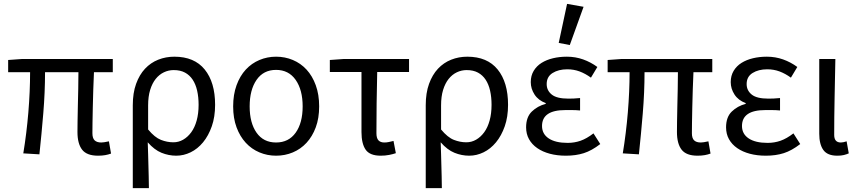

<svg xmlns="http://www.w3.org/2000/svg" viewBox="-20 -790 4420 989"><path d="M485 12Q427 12 403 -19Q379 -50 379 -110Q379 -129 379.5 -164.5Q380 -200 381 -243Q382 -286 383 -332Q384 -378 384 -418H212Q212 -315 203 -206.5Q194 -98 183 5L100 0Q117 -103 126 -211Q135 -319 135 -418H22V-481L92 -486H561V-418H464Q462 -377 460.5 -329.5Q459 -282 458 -237.5Q457 -193 456.5 -157.5Q456 -122 456 -104Q456 -78 467.5 -67Q479 -56 502 -56Q514 -56 541 -62L552 1Q539 6 522.5 9Q506 12 485 12Z M664 179V-248Q664 -311 681 -358Q698 -405 727 -436Q756 -467 795 -482.5Q834 -498 878 -498Q981 -498 1034.5 -432Q1088 -366 1088 -250Q1088 -188 1071 -139.5Q1054 -91 1026 -57Q998 -23 962 -5.5Q926 12 888 12Q849 12 812 -3Q775 -18 741 -57Q742 -24 743 4.5Q744 33 744.5 61Q745 89 746 118Q747 147 747 179ZM873 -57Q900 -57 923.5 -70.5Q947 -84 965 -108.5Q983 -133 993 -169Q1003 -205 1003 -250Q1003 -290 995.5 -323Q988 -356 972.5 -379.5Q957 -403 933 -416Q909 -429 875 -429Q848 -429 824 -417.5Q800 -406 782 -383.5Q764 -361 753.5 -327Q743 -293 743 -247V-123Q777 -82 809 -69.5Q841 -57 873 -57Z M1402 12Q1357 12 1316.5 -5Q1276 -22 1246 -54.5Q1216 -87 1198.5 -134Q1181 -181 1181 -242Q1181 -303 1198.5 -351Q1216 -399 1246 -431.5Q1276 -464 1316.5 -481Q1357 -498 1402 -498Q1448 -498 1488.5 -481Q1529 -464 1559 -431.5Q1589 -399 1606.5 -351Q1624 -303 1624 -242Q1624 -181 1606.5 -134Q1589 -87 1559 -54.5Q1529 -22 1488.5 -5Q1448 12 1402 12ZM1402 -56Q1467 -56 1503 -106.5Q1539 -157 1539 -242Q1539 -327 1503 -378.5Q1467 -430 1402 -430Q1337 -430 1301.5 -378.5Q1266 -327 1266 -242Q1266 -157 1301.5 -106.5Q1337 -56 1402 -56Z M1941 12Q1885 12 1863.5 -19Q1842 -50 1842 -110V-419H1679V-481L1749 -486H2087V-419H1923Q1921 -337 1920 -257.5Q1919 -178 1919 -104Q1919 -78 1929.5 -67Q1940 -56 1960 -56Q1971 -56 1983 -58.5Q1995 -61 2007 -64L2019 -1Q2005 4 1984.5 8Q1964 12 1941 12Z M2173 179V-248Q2173 -311 2190 -358Q2207 -405 2236 -436Q2265 -467 2304 -482.5Q2343 -498 2387 -498Q2490 -498 2543.5 -432Q2597 -366 2597 -250Q2597 -188 2580 -139.5Q2563 -91 2535 -57Q2507 -23 2471 -5.5Q2435 12 2397 12Q2358 12 2321 -3Q2284 -18 2250 -57Q2251 -24 2252 4.5Q2253 33 2253.5 61Q2254 89 2255 118Q2256 147 2256 179ZM2382 -57Q2409 -57 2432.5 -70.5Q2456 -84 2474 -108.5Q2492 -133 2502 -169Q2512 -205 2512 -250Q2512 -290 2504.5 -323Q2497 -356 2481.5 -379.5Q2466 -403 2442 -416Q2418 -429 2384 -429Q2357 -429 2333 -417.5Q2309 -406 2291 -383.5Q2273 -361 2262.5 -327Q2252 -293 2252 -247V-123Q2286 -82 2318 -69.5Q2350 -57 2382 -57Z M2895 12Q2850 12 2812.5 2Q2775 -8 2747.5 -27Q2720 -46 2705 -73Q2690 -100 2690 -134Q2690 -187 2719.5 -215.5Q2749 -244 2791 -255V-259Q2753 -273 2733.5 -303Q2714 -333 2714 -367Q2714 -400 2729 -425Q2744 -450 2769.5 -466Q2795 -482 2828.5 -490Q2862 -498 2900 -498Q2944 -498 2983.5 -484Q3023 -470 3057 -445L3024 -390Q2995 -411 2965.5 -422Q2936 -433 2902 -433Q2857 -433 2826.5 -414Q2796 -395 2796 -357Q2796 -324 2822 -303Q2848 -282 2907 -282Q2921 -282 2935 -282.5Q2949 -283 2968 -285V-221Q2946 -223 2928 -223Q2910 -223 2892 -223Q2772 -223 2772 -141Q2772 -100 2806.5 -77Q2841 -54 2904 -54Q2939 -54 2970.5 -65Q3002 -76 3037 -103L3072 -48Q3028 -14 2987 -1Q2946 12 2895 12ZM2858 -569 2901 -770 2986 -755 2915 -558Z M3573 12Q3515 12 3491 -19Q3467 -50 3467 -110Q3467 -129 3467.5 -164.5Q3468 -200 3469 -243Q3470 -286 3471 -332Q3472 -378 3472 -418H3300Q3300 -315 3291 -206.5Q3282 -98 3271 5L3188 0Q3205 -103 3214 -211Q3223 -319 3223 -418H3110V-481L3180 -486H3649V-418H3552Q3550 -377 3548.5 -329.5Q3547 -282 3546 -237.5Q3545 -193 3544.5 -157.5Q3544 -122 3544 -104Q3544 -78 3555.5 -67Q3567 -56 3590 -56Q3602 -56 3629 -62L3640 1Q3627 6 3610.5 9Q3594 12 3573 12Z M3925 12Q3880 12 3842.5 2Q3805 -8 3777.5 -27Q3750 -46 3735 -73Q3720 -100 3720 -134Q3720 -187 3749.5 -215.5Q3779 -244 3821 -255V-259Q3783 -273 3763.5 -303Q3744 -333 3744 -367Q3744 -400 3759 -425Q3774 -450 3799.5 -466Q3825 -482 3858.5 -490Q3892 -498 3930 -498Q3974 -498 4013.5 -484Q4053 -470 4087 -445L4054 -390Q4025 -411 3995.5 -422Q3966 -433 3932 -433Q3887 -433 3856.5 -414Q3826 -395 3826 -357Q3826 -324 3852 -303Q3878 -282 3937 -282Q3951 -282 3965 -282.5Q3979 -283 3998 -285V-221Q3976 -223 3958 -223Q3940 -223 3922 -223Q3802 -223 3802 -141Q3802 -100 3836.5 -77Q3871 -54 3934 -54Q3969 -54 4000.5 -65Q4032 -76 4067 -103L4102 -48Q4058 -14 4017 -1Q3976 12 3925 12Z M4293 12Q4242 12 4221 -17.5Q4200 -47 4200 -101V-486H4283Q4281 -387 4279 -285Q4277 -183 4277 -95Q4277 -56 4311 -56Q4323 -56 4341 -62L4352 0Q4341 5 4327 8.5Q4313 12 4293 12Z"/></svg>

Font: Processing Sans Pro
Style: Regular
Weight: 400
Designer: Paul D. Hunt
Foundry: Adobe Systems Incorporated
Version: Version 2.020;PS 2.000;hotconv 1.0.86;makeotf.lib2.5.63406